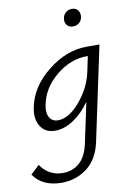

<svg xmlns="http://www.w3.org/2000/svg" viewBox="-150 -691 713 1041"><g transform="rotate(-10 206.5 -170.5)"><path d="M312 -535Q289 -535 277.5 -550Q266 -565 270 -587Q273 -606 287 -618Q301 -630 321 -630Q343 -630 354.5 -614.5Q366 -599 362 -577Q359 -558 345 -546.5Q331 -535 312 -535ZM363 -414H435L325 104Q305 197 244 243Q183 289 104 289Q-1 289 -51 217L-3 172Q42 238 121 238Q173 238 211 205Q249 172 264 101L311 -120Q271 -63 220 -29Q169 5 118 5Q63 5 37.5 -37Q12 -79 25 -140Q47 -251 150 -332.5Q253 -414 363 -414ZM143 -48Q203 -48 264.5 -120.5Q326 -193 344 -278L362 -363H355Q266 -363 186.5 -297.5Q107 -232 90 -140Q82 -97 97 -72.5Q112 -48 143 -48Z"/></g></svg>

Font: EauTestInfant
Style: Italic
Weight: 400
Italic angle: -12°
Designer: Christian Thalmann (Catharsis Fonts)
Version: Version 0.001;PS 000.001;hotconv 1.0.88;makeotf.lib2.5.64775